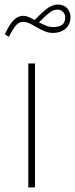

<svg xmlns="http://www.w3.org/2000/svg" viewBox="-20 -818 328 838"><path d="M103.5 -541V0H132.8V-541ZM131.3 -730.5C103.5 -745.6 94.2 -749 82 -749C50.8 -749 27.8 -726.1 1 -668L18.6 -657.2C31.7 -683.1 43 -700.7 51.8 -709.5C60.1 -718.3 70.3 -722.7 82 -722.7C95.7 -722.7 108.4 -717.8 134.3 -702.1C169.4 -682.1 189 -674.3 210.4 -674.3C256.8 -674.3 287.6 -701.7 287.6 -742.2C287.6 -775.4 265.6 -798.3 232.9 -798.3C218.8 -798.3 204.6 -793.5 190.4 -784.2C176.3 -774.4 156.2 -756.3 131.3 -730.5ZM149.9 -720.7C173.3 -743.7 189.9 -758.8 200.2 -765.6C210 -772.5 219.7 -775.9 229.5 -775.9C250.5 -775.9 264.6 -761.7 264.6 -740.7C264.6 -713.4 246.6 -699.7 210.9 -699.7C194.8 -699.7 179.7 -704.6 149.9 -720.7Z"/></svg>

Font: Estedad Thin
Style: Regular
Weight: 100
Designer: Amin Abedi
Version: Version 7.3